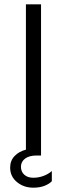

<svg xmlns="http://www.w3.org/2000/svg" viewBox="-20 -720 310 889"><path d="M170 -700V0H150Q115 0 96 14.5Q77 29 77 52Q77 75 92.5 89Q108 103 134 103Q159 103 181.5 94.5Q204 86 220 72V119Q209 131 187 140Q165 149 134 149Q90 149 58.5 123Q27 97 27 56Q27 24 47.5 2.5Q68 -19 100 -27V-700Z"/></svg>

Font: Goli Light
Style: Regular
Weight: 300
Designer: jaikishan Patel
Foundry: MagicType
Version: Version 1.000